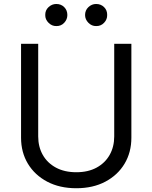

<svg xmlns="http://www.w3.org/2000/svg" viewBox="-20 -952 781 984"><path d="M565.4 -727.5H653.3V-246.1Q653.3 -171.4 618.4 -113Q583.5 -54.7 520 -21Q456.5 12.7 371.1 12.7Q285.6 12.7 221.9 -21Q158.2 -54.7 123 -113Q87.9 -171.4 87.9 -246.1V-727.5H175.8V-252.9Q175.8 -199.7 199.2 -158.2Q222.7 -116.7 266.6 -93Q310.5 -69.3 371.1 -69.3Q431.6 -69.3 475.1 -93Q518.6 -116.7 542 -158.2Q565.4 -199.7 565.4 -252.9ZM268.6 -818.4Q246.1 -817.9 228.8 -835.2Q211.4 -852.5 211.9 -875Q211.4 -899.4 228.8 -915.5Q246.1 -931.6 268.6 -931.6Q293 -931.6 309.1 -915.5Q325.2 -899.4 325.2 -875Q325.2 -852.5 309.1 -835.2Q293 -817.9 268.6 -818.4ZM472.7 -818.4Q450.2 -817.9 433.1 -835.2Q416 -852.5 416 -875Q416 -899.4 433.1 -915.5Q450.2 -931.6 472.7 -931.6Q497.1 -931.6 513.4 -915.5Q529.8 -899.4 529.3 -875Q529.8 -852.5 513.4 -835.2Q497.1 -817.9 472.7 -818.4Z"/></svg>

Font: Inter V
Style: 
Weight: 400
Designer: Rasmus Andersson
Foundry: rsms
Version: Version 4.000;git-a3f224843